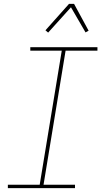

<svg xmlns="http://www.w3.org/2000/svg" viewBox="-20 -981 540 1001"><path d="M371 0H21V-18H187L302 -717H138V-735H488V-717H322L207 -18H371ZM231 -811 217 -823 340 -961H366L442 -821L426 -812L350 -943Z"/></svg>

Font: Iosevka Thin Oblique
Style: Regular
Weight: 100
Italic angle: -9°
Monospace: yes
Designer: Belleve Invis
Foundry: Belleve Invis
Version: Version 32.5.0; ttfautohint (v1.8.4)